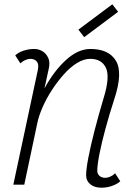

<svg xmlns="http://www.w3.org/2000/svg" viewBox="-20 -860 640 894"><path d="M516 -53 540 -16Q526 -3 502 5.5Q478 14 452 14Q420 14 400.5 -2Q381 -18 381 -44Q381 -72 391.5 -126.5Q402 -181 420.5 -253Q439 -325 463 -405Q493 -503 473 -544.5Q453 -586 400 -586Q370 -586 338.5 -566.5Q307 -547 277.5 -514Q248 -481 222.5 -442Q197 -403 179 -362.5Q161 -322 154 -288L93 0H42L156 -533Q157 -538 157.5 -543.5Q158 -549 158 -553Q158 -568 148 -577Q138 -586 121 -586Q111 -586 98 -580.5Q85 -575 75 -565L51 -602Q65 -616 89.5 -624Q114 -632 139 -632Q160 -632 177.5 -621.5Q195 -611 204.5 -590.5Q214 -570 207 -540L187 -448Q230 -528 286.5 -580Q343 -632 401 -632Q486 -632 519.5 -577.5Q553 -523 513 -401Q489 -327 471 -260.5Q453 -194 443 -143Q433 -92 433 -65Q433 -50 443.5 -41Q454 -32 470 -32Q481 -32 493.5 -37.5Q506 -43 516 -53ZM372 -687 345 -722 503 -840 530 -805Z"/></svg>

Font: Victor Mono Thin
Style: Italic
Weight: 100
Italic angle: -12°
Monospace: yes
Designer: Rune Bjørnerås
Version: Version 1.561;gftools[0.9.30]